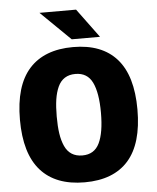

<svg xmlns="http://www.w3.org/2000/svg" viewBox="-60 -953 830 1014"><g transform="rotate(-5 355.0 -446.0)"><path d="M495 -747.5H345L187.5 -901.5H381.5ZM348 11Q194.5 11 115 -78.5Q35.5 -168 35.5 -348Q35.5 -527.5 115.2 -616.8Q195 -706 348 -706Q500.5 -706 579.5 -616.8Q658.5 -527.5 658.5 -348Q658.5 -167.5 579.8 -78.2Q501 11 348 11ZM348 -131.5Q411.5 -131.5 438.2 -186.8Q465 -242 465 -348Q465 -453.5 438.2 -508.5Q411.5 -563.5 348 -563.5Q315 -563.5 291.8 -548.8Q268.5 -534 255.2 -505Q242 -476 236.2 -437.8Q230.5 -399.5 230.5 -348Q230.5 -296 236.2 -257.8Q242 -219.5 255.2 -190.2Q268.5 -161 291.8 -146.2Q315 -131.5 348 -131.5Z"/></g></svg>

Font: League Mono ExtraBold
Style: Regular
Weight: 800
Width: 6
Designer: Tyler Finck
Foundry: The League of Moveable Type / Tyler Finck
Version: Version 2.210